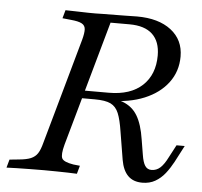

<svg xmlns="http://www.w3.org/2000/svg" viewBox="-55 -619 711 677"><g transform="rotate(5 300.5 -280.0)"><path d="M141.9 -201.6 217.7 -472.6Q224.2 -496.8 223.4 -510.1Q222.6 -523.4 210.9 -529.8Q199.2 -536.3 172.6 -538.7L141.9 -541.9L150 -571Q164.5 -571 185.5 -570.2Q206.5 -569.4 231.5 -569Q256.5 -568.5 281.5 -569.4H285.5Q328.2 -569.4 358.9 -570.2Q389.5 -571 403.2 -571Q479.8 -571 524.2 -536.7Q568.5 -502.4 568.5 -443.5Q568.5 -391.1 538.7 -351.2Q508.9 -311.3 455.6 -289.1Q402.4 -266.9 330.6 -266.9H227.4L235.5 -294.4H327.4Q404 -294.4 446 -333.5Q487.9 -372.6 487.9 -440.3Q487.9 -489.5 460.5 -515.3Q433.1 -541.1 379 -541.1H312.1L216.9 -201.6ZM472.6 11.3Q440.3 11.3 421.8 -7.3Q403.2 -25.8 396.8 -62.9L380.6 -161.3Q374.2 -203.2 364.9 -225.8Q355.6 -248.4 336.7 -257.7Q317.7 -266.9 280.6 -266.9L287.1 -279.8Q344.4 -279.8 378.6 -266.9Q412.9 -254 431 -223.8Q449.2 -193.5 457.3 -140.3L466.1 -87.1Q470.2 -60.5 478.2 -48.4Q486.3 -36.3 500.8 -36.3Q518.5 -36.3 531.9 -48.4Q545.2 -60.5 558.1 -86.3L581.5 -130.6H610.5L579.8 -71.8Q567.7 -49.2 552.8 -30.2Q537.9 -11.3 518.1 0Q498.4 11.3 472.6 11.3ZM123.4 -2.4Q99.2 -2.4 74.2 -2Q49.2 -1.6 27.8 -1.2Q6.5 -0.8 -8.9 0L-0.8 -29L31.5 -32.3Q58.9 -34.7 74.2 -41.1Q89.5 -47.6 98 -60.5Q106.5 -73.4 112.9 -98.4L141.9 -201.6H216.9L187.9 -98.4Q178.2 -62.1 184.3 -49.6Q190.3 -37.1 225 -31.5L248.4 -29L240.3 0Q227.4 -0.8 208.5 -1.2Q189.5 -1.6 167.7 -2Q146 -2.4 122.6 -2.4H123.4Z"/></g></svg>

Font: Playfair 5pt SemiExpanded Light Light
Style: Italic
Weight: 300
Italic angle: -15.6°
Version: Version 2.203